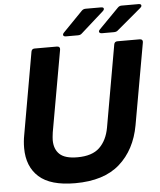

<svg xmlns="http://www.w3.org/2000/svg" viewBox="-63 -1016 906 1086"><g transform="rotate(-5 390.0 -473.0)"><path d="M49 -207Q49 -245 56 -281L138 -747Q141 -763 157 -763H284Q293 -763 297.5 -757.5Q302 -752 300 -743L218 -281Q214 -251 214 -238Q214 -186 244.5 -157.5Q275 -129 345 -129Q429 -129 471 -169.5Q513 -210 526 -281L608 -747Q611 -763 627 -763H754Q763 -763 767.5 -757.5Q772 -752 770 -743L688 -281Q663 -143 573 -63.5Q483 16 320 16Q180 16 114.5 -43Q49 -102 49 -207ZM339 -816Q332 -816 328 -819Q324 -822 324 -826Q324 -832 330 -838L442 -953Q451 -962 464 -962H552Q567 -962 567 -952Q567 -946 560 -940L430 -824Q422 -816 408 -816ZM544 -816Q537 -816 532.5 -819Q528 -822 528 -827Q528 -832 534 -838L647 -953Q656 -962 668 -962H765Q780 -962 780 -952Q780 -946 773 -940L635 -824Q627 -816 612 -816Z"/></g></svg>

Font: Open Sauce Two ExtraBold Italic
Style: Regular
Weight: 800
Italic angle: -10°
Designer: Alfredo Marco Pradil
Foundry: Creative Sauce Fz LLC
Version: Version 1.477